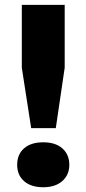

<svg xmlns="http://www.w3.org/2000/svg" viewBox="-20 -760 355 788"><path d="M108 -234 69.5 -482V-740H245.5V-482L209 -234ZM157.5 8.5Q108 8.5 79.2 -16.2Q50.5 -41 50.5 -83.5Q50.5 -126.5 78.8 -151.2Q107 -176 157.5 -176Q208 -176 236.2 -150.8Q264.5 -125.5 264.5 -83.5Q264.5 -42.5 235.8 -17Q207 8.5 157.5 8.5Z"/></svg>

Font: Encode Sans SC SemiExpanded
Style: Bold
Weight: 700
Width: 6
Designer: Multiple Designers
Foundry: Impallari Type
Version: Version 3.002